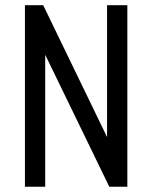

<svg xmlns="http://www.w3.org/2000/svg" viewBox="-20 -707 574 727"><path d="M74.4 0H151.2V-499.6L393.8 0H462.2V-687.2H385.4V-188L143.6 -687.2H74.4Z"/></svg>

Font: Secuela Light
Style: Regular
Weight: 300
Designer: Fernando Haro
Foundry: deFharo
Version: Version 1.708